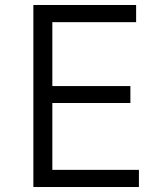

<svg xmlns="http://www.w3.org/2000/svg" viewBox="-20 -750 643 770"><path d="M537.1 0H113.8V-730H525.9V-661.1H189.9V-404.8H502.9V-336.9H189.9V-68.8H537.1Z"/></svg>

Font: Sora Light
Style: Regular
Weight: 300
Designer: Jonathan Barnbrook, Julián Moncada
Foundry: Barnbrook Fonts
Version: Version 2.000